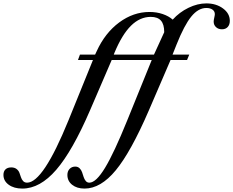

<svg xmlns="http://www.w3.org/2000/svg" viewBox="-362 -850 1368 1126"><path d="M515.1 -779.8Q556.6 -779.8 592.3 -767.6Q627.9 -755.4 650.9 -734.9Q689.9 -778.3 743.2 -804.2Q796.4 -830.1 848.1 -830.1Q905.8 -830.1 945.8 -800.5Q985.8 -771 985.8 -728Q985.8 -705.1 973.4 -691.7Q960.9 -678.2 939.9 -678.2Q918.5 -678.2 904.8 -690.9Q891.1 -703.6 891.1 -723.1Q891.1 -731.4 894.5 -746.1Q897.9 -760.7 897.9 -767.1Q897.9 -783.7 884.3 -793.5Q870.6 -803.2 848.1 -803.2Q800.8 -803.2 759.8 -752.9Q718.8 -702.6 673.8 -589.8L649.9 -529.8H748L734.9 -498H638.2L511.2 -203.1Q405.8 41 317.1 148.4Q228.5 255.9 133.8 255.9Q88.9 255.9 61 233.6Q33.2 211.4 33.2 175.8Q33.2 154.3 46.1 140.6Q59.1 127 79.1 127Q94.7 127 104.7 136.7Q114.7 146.5 119.4 160.2Q124 173.8 128.4 187.7Q132.8 201.7 140.9 211.4Q148.9 221.2 162.1 221.2Q201.2 221.2 254.2 133.8Q307.1 46.4 383.8 -143.1L527.8 -498H293L166 -203.1Q63 35.6 -32.2 145.8Q-127.4 255.9 -231 255.9Q-280.3 255.9 -311 233.4Q-341.8 210.9 -341.8 175.8Q-341.8 154.8 -329.8 143.3Q-317.9 131.8 -295.9 131.8Q-276.9 131.8 -264.9 141.1Q-252.9 150.4 -248 163.6Q-243.2 176.8 -239 189.7Q-234.9 202.6 -226.3 211.9Q-217.8 221.2 -203.1 221.2Q-109.4 221.2 39.1 -143.1L183.1 -498H95.2L106.9 -529.8H195.8L205.1 -549.8Q253.9 -656.7 336.9 -718.3Q419.9 -779.8 515.1 -779.8ZM305.2 -529.8H541L601.1 -661.1Q601.1 -707.5 581.8 -729.2Q562.5 -751 522 -751Q458.5 -751 406 -699Q353.5 -647 309.1 -540Z"/></svg>

Font: Libre Caslon Text
Style: Italic
Weight: 400
Italic angle: -25°
Designer: Pablo Impallari, Rodrigo Fuenzalida
Foundry: Pablo Impallari, Rodrigo Fuenzalida
Version: Version 1.002